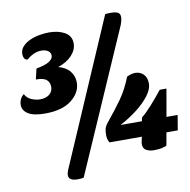

<svg xmlns="http://www.w3.org/2000/svg" viewBox="-88 -806 974 984"><g transform="rotate(-10 399.5 -314.5)"><path d="M237 91Q191 91 191 61Q191 51 197 36L523 -718Q528 -719 534 -719.5Q540 -720 550 -720Q576 -720 588.5 -714Q601 -708 601 -689Q601 -683 599 -673.5Q597 -664 592 -650L269 88Q267 89 257.5 90Q248 91 237 91ZM132 -270Q72 -270 44 -288Q16 -306 16 -334Q16 -367 41 -387Q52 -365 75 -355.5Q98 -346 120 -346Q149 -346 167.5 -360.5Q186 -375 186 -400Q186 -422 171 -436Q156 -450 115 -450L128 -505Q174 -513 195 -526.5Q216 -540 216 -557Q216 -573 202.5 -582Q189 -591 168 -591Q129 -591 91 -558Q78 -560 73.5 -569.5Q69 -579 69 -589Q69 -613 84.5 -629.5Q100 -646 123.5 -656.5Q147 -667 174 -671.5Q201 -676 223 -676Q271 -676 304.5 -657Q338 -638 338 -599Q338 -566 312 -537.5Q286 -509 239 -493Q280 -482 299.5 -456.5Q319 -431 319 -399Q319 -347 270.5 -308.5Q222 -270 132 -270ZM431 -67Q424 -78 422 -88Q420 -98 420 -108Q420 -126 423.5 -140Q427 -154 443 -173Q485 -224 519 -271.5Q553 -319 578 -383Q601 -395 622 -395Q647 -395 664.5 -378Q682 -361 682 -329Q682 -300 657 -267Q632 -234 591.5 -202.5Q551 -171 502 -145H613L617 -164Q639 -181 670.5 -216Q702 -251 731 -288H766L741 -145H799L786 -67H727L715 0Q708 4 690.5 8Q673 12 648 12Q626 12 609 3Q592 -6 592 -30Q592 -33 592.5 -36Q593 -39 594 -43L599 -67Z"/></g></svg>

Font: Sansita Swashed Black
Style: Regular
Weight: 900
Designer: Pablo Cosgaya
Foundry: Omnibus-Type
Version: Version 1.003; ttfautohint (v1.8.3)